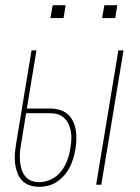

<svg xmlns="http://www.w3.org/2000/svg" viewBox="-20 -715 540 743"><path d="M352 0 438 -520H458L372 0ZM132 8Q112 8 94.5 2Q77 -4 65 -17Q53 -30 47 -46.5Q41 -63 38.5 -81.5Q36 -100 37.5 -119Q39 -138 42 -157L102 -520H121L84 -295H174Q192 -295 210 -290Q228 -285 241 -274Q254 -263 262 -247Q270 -231 273 -213Q276 -195 275.5 -176Q275 -157 272 -138Q269 -121 264 -103.5Q259 -86 250.5 -69Q242 -52 229.5 -37.5Q217 -23 201 -12Q185 -1 167 3.5Q149 8 132 8ZM132 -10Q155 -10 178 -21Q201 -32 216.5 -52Q232 -72 240.5 -95Q249 -118 252 -141Q255 -157 256 -173Q257 -189 254.5 -204.5Q252 -220 246 -233.5Q240 -247 229.5 -257.5Q219 -268 204.5 -272.5Q190 -277 174 -277H81L61 -154Q58 -138 57 -122Q56 -106 57.5 -90Q59 -74 63.5 -59.5Q68 -45 77.5 -33Q87 -21 101.5 -15.5Q116 -10 132 -10ZM375 -645 384 -695H434L426 -645ZM175 -645 184 -695H234L226 -645Z"/></svg>

Font: Iosevka SS04 Thin
Style: Italic
Weight: 100
Italic angle: -9°
Monospace: yes
Designer: Belleve Invis
Foundry: Belleve Invis
Version: Version 19.0.0; ttfautohint (v1.8.4)